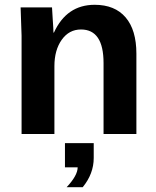

<svg xmlns="http://www.w3.org/2000/svg" viewBox="-20 -559 651 801"><path d="M549 0H412V-296Q412 -436 318 -436Q268 -436 237.5 -393Q207 -350 207 -283V0H70V-410Q70 -416 66 -528H197Q198 -519 200 -478Q203 -437 203 -423H205Q258 -539 375 -539Q459 -539 504 -486.5Q549 -434 549 -335ZM371 38V100Q371 166 325 222H258Q304 173 304 139H251V38Z"/></svg>

Font: Libra Sans
Style: Bold
Weight: 700
Foundry: Context Ltd
Version: Version 1.000